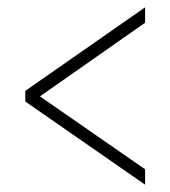

<svg xmlns="http://www.w3.org/2000/svg" viewBox="-20 -620 465 524"><path d="M376 -116 49 -343V-372L376 -600V-558L89 -357L376 -158Z"/></svg>

Font: Noto Serif Ethiopic ExtraCondensed ExtraLight
Style: Regular
Weight: 200
Width: 2
Designer: Monotype Design Team
Foundry: Monotype Imaging Inc.
Version: Version 2.102; ttfautohint (v1.8.4.7-5d5b)